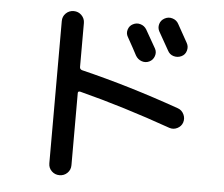

<svg xmlns="http://www.w3.org/2000/svg" viewBox="-56 -833 1112 955"><g transform="rotate(5 500.0 -355.0)"><path d="M573.2 -719.7Q591.8 -729.5 611.3 -723.6Q630.9 -717.8 641.6 -700.2Q686.5 -620.1 693.4 -609.4Q703.1 -591.8 696.3 -571.8Q689.5 -551.8 670.9 -543Q652.3 -534.2 632.8 -541Q613.3 -547.9 602.5 -566.4Q601.6 -568.4 583 -603Q564.5 -637.7 554.2 -654.8Q543.9 -671.9 549.8 -691.4Q555.7 -710.9 573.2 -719.7ZM797.9 -741.2Q842.8 -661.1 848.6 -650.4Q858.4 -632.8 852.5 -612.3Q846.7 -591.8 827.6 -583Q808.6 -574.2 788.6 -580.1Q768.6 -585.9 758.8 -605.5L708 -695.3Q698.2 -712.9 703.6 -732.4Q709 -752 728 -762.2Q747.1 -772.5 767.6 -766.1Q788.1 -759.8 797.9 -741.2ZM219.7 4.9V-705.1Q219.7 -728.5 235.8 -744.1Q252 -759.8 274.9 -759.8Q297.9 -759.8 314 -743.7Q330.1 -727.5 330.1 -705.1V-485.4Q330.1 -474.6 340.8 -470.7Q582 -412.1 833 -323.2Q852.5 -316.4 862.3 -296.4Q872.1 -276.4 865.2 -254.9Q858.4 -235.4 838.9 -225.6Q819.3 -215.8 798.8 -222.7Q562.5 -306.6 341.8 -363.3Q330.1 -365.2 330.1 -355.5V4.9Q330.1 28.3 314 43.9Q297.9 59.6 274.9 59.6Q252 59.6 235.8 43.9Q219.7 28.3 219.7 4.9Z"/></g></svg>

Font: Rounded-X Mgen+ 1m medium
Style: Regular
Weight: 500
Designer: [Source Han Sans]
Ryoko NISHIZUKA  (kana & ideographs); Paul D. Hunt (Latin, Greek & Cyrillic); Wenlong ZHANG  (bopomofo
Version: Version 1.059.20150602